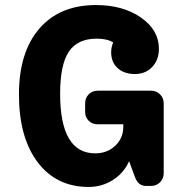

<svg xmlns="http://www.w3.org/2000/svg" viewBox="-20 -730 734 760"><path d="M578 -371Q599 -371 613.5 -356.5Q628 -342 628 -321V-44Q628 -23 613.5 -8.5Q599 6 578 6H558Q528 6 515 -27L491 -92Q471 -46 427.5 -18Q384 10 331 10Q203 10 129 -88Q55 -186 55 -356Q55 -523 135.5 -616.5Q216 -710 360 -710Q467 -710 538 -660.5Q609 -611 609 -537Q609 -493 582.5 -465Q556 -437 514 -437Q471 -437 445.5 -460.5Q420 -484 420 -523Q420 -543 428 -562Q404 -577 363 -577Q287 -577 252.5 -525.5Q218 -474 218 -359Q218 -123 357 -123Q404 -123 436 -153Q468 -183 468 -228V-238H367Q345 -238 331 -252Q317 -266 317 -287V-321Q317 -342 331 -356.5Q345 -371 367 -371Z"/></svg>

Font: Solway ExtraBold
Style: Regular
Weight: 800
Designer: Mariya V. Pigoulevskaya
Foundry: The Northern Block Ltd.
Version: Version 1.000;hotconv 1.0.109;makeotfexe 2.5.65596